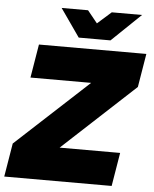

<svg xmlns="http://www.w3.org/2000/svg" viewBox="-72 -950 800 999"><g transform="rotate(5 328.5 -450.0)"><path d="M17 -175 396 -525H640L262 -175ZM-12 0 17 -175H578L549 0ZM79 -525 108 -700H669L640 -525ZM312 -754V-759L471 -900H629L477 -754ZM311 -754 209 -900H347L461 -759V-754Z"/></g></svg>

Font: Figtree Light Black
Style: Italic
Weight: 900
Italic angle: -9.5°
Version: Version 2.000